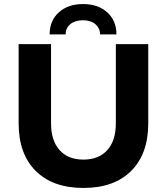

<svg xmlns="http://www.w3.org/2000/svg" viewBox="-20 -918 824 948"><path d="M392 10Q241 10 156.5 -74Q72 -158 72 -309V-700H232V-309Q232 -224 274 -177Q316 -130 392 -130Q468 -130 510 -177Q552 -224 552 -309V-700H712V-309Q712 -158 627.5 -74Q543 10 392 10ZM390 -818Q351 -818 327.5 -799Q304 -780 304 -748H225Q225 -816 270.5 -857Q316 -898 390 -898Q464 -898 509.5 -857Q555 -816 555 -748H474Q474 -779 451 -798.5Q428 -818 390 -818Z"/></svg>

Font: Goli Bold
Style: Regular
Weight: 700
Designer: jaikishan Patel
Foundry: MagicType
Version: Version 1.000